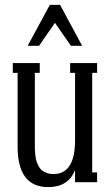

<svg xmlns="http://www.w3.org/2000/svg" viewBox="-20 -743 453 783"><path d="M269 -556.2 204.1 -649.9 139.2 -556.2H92.8L183.1 -723.1H225.1L314.9 -556.2ZM376 -485.8V-445.8H356V-40H376V0H286.1V-49.8Q258.8 20 176.8 20Q51.8 20 51.8 -145V-445.8H32.2V-485.8H142.1V-445.8H122.1V-153.8Q122.1 -140.6 122.3 -133.1Q122.6 -125.5 124 -111.1Q125.5 -96.7 128.2 -87.6Q130.9 -78.6 136.5 -67.1Q142.1 -55.7 149.9 -49.1Q157.7 -42.5 170.2 -37.8Q182.6 -33.2 198.2 -33.2Q286.1 -33.2 286.1 -171.9V-445.8H266.1V-485.8Z"/></svg>

Font: Margherita
Style: Regular
Weight: 400
Designer: James Puckett
Foundry: Dunwich Type Founders
Version: Version 1.008;hotconv 1.0.109;makeotfexe 2.5.65596